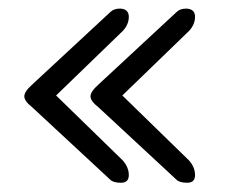

<svg xmlns="http://www.w3.org/2000/svg" viewBox="-20 -542 531 436"><path d="M203.1 -349.6 380.9 -514.6Q388.7 -522.5 403.3 -522.5Q422.9 -521.5 422.9 -503.9Q422.9 -486.3 409.2 -471.7L257.8 -325.2L409.2 -177.7Q422.9 -162.1 422.9 -144.5Q422.9 -127 405.3 -127Q387.7 -127 380.9 -133.8L203.1 -298.8Q185.5 -312.5 185.5 -323.2Q185.5 -334 203.1 -349.6ZM52.7 -349.6 230.5 -514.6Q238.3 -522.5 252.9 -522.5Q272.5 -521.5 272.5 -503.9Q272.5 -486.3 258.8 -471.7L107.4 -325.2L258.8 -177.7Q272.5 -162.1 272.5 -144.5Q272.5 -127 254.9 -127Q237.3 -127 230.5 -133.8L52.7 -298.8Q35.2 -312.5 35.2 -323.2Q35.2 -334 52.7 -349.6Z"/></svg>

Font: Jura
Style: Book
Weight: 400
Version: Version 2.5